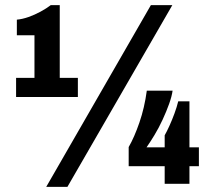

<svg xmlns="http://www.w3.org/2000/svg" viewBox="-20 -720 856 752"><path d="M161 12 571 -700H655L244 12ZM43 -340V-415H115V-582H46V-643Q68 -645 92 -653.5Q116 -662 139 -674.5Q162 -687 179 -700H214V-415H285V-340ZM625 0V-69H484V-144Q506 -182 526 -240Q546 -298 555 -365H656Q653 -343 642.5 -313.5Q632 -284 617 -251.5Q602 -219 585 -191Q568 -163 554 -143H625V-190Q633 -204 643.5 -227Q654 -250 663.5 -276Q673 -302 678 -323H722V-143H759V-69H722V0Z"/></svg>

Font: Archivo Condensed Black
Style: Regular
Weight: 900
Width: 3
Designer: Hector Gatti
Foundry: Omnibus-Type
Version: Version 2.001